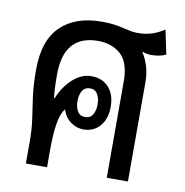

<svg xmlns="http://www.w3.org/2000/svg" viewBox="-69 -640 681 706"><g transform="rotate(10 271.5 -287.0)"><path d="M73 0V-81Q73 -130 67 -168.5Q61 -207 55.5 -248.5Q50 -290 50 -347Q50 -456 105 -509Q160 -562 257 -562Q292 -562 316 -557.5Q340 -553 358.5 -548.5Q377 -544 395 -544Q423 -544 446.5 -551.5Q470 -559 493 -574L512 -484Q489 -473 458 -473Q441 -473 424 -479V-477Q438 -456 446 -429Q454 -402 454 -369V0H375V-360Q375 -430 342 -460Q309 -490 257 -490Q129 -490 129 -342Q129 -314 130 -292.5Q131 -271 133 -254H135Q154 -300 186 -329Q218 -358 255 -358Q296 -358 320 -331.5Q344 -305 344 -259Q344 -214 320.5 -187Q297 -160 259 -160Q234 -160 212 -175.5Q190 -191 180 -221Q164 -201 158 -160.5Q152 -120 152 -65V0ZM258 -206Q277 -206 286 -221.5Q295 -237 295 -259Q295 -282 286 -297.5Q277 -313 258 -313Q238 -313 229 -297.5Q220 -282 220 -259Q220 -236 229 -221Q238 -206 258 -206Z"/></g></svg>

Font: Noto Sans Thai Looped Condensed
Style: Regular
Weight: 400
Width: 3
Designer: Sasikarn Vongin, Ben Mitchell
Foundry: The Fontpad Ltd
Version: Version 1.001; ttfautohint (v1.8.4.7-5d5b)